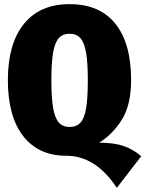

<svg xmlns="http://www.w3.org/2000/svg" viewBox="-20 -736 702 927"><path d="M662 18 544 171Q442 16 300 16Q166 16 92 -79Q18 -174 18 -349Q18 -524 95 -620Q172 -716 316 -716Q461 -716 537 -621.5Q613 -527 613 -349Q613 -232 570 -161Q527 -90 459 -47Q529 -47 574.5 -32Q620 -17 662 18ZM316 -123Q350 -123 369 -144.5Q388 -166 396 -214.5Q404 -263 404 -349Q404 -434 395.5 -482.5Q387 -531 368 -552Q349 -573 316 -573Q283 -573 264 -552Q245 -531 236.5 -482.5Q228 -434 228 -349Q228 -264 236.5 -215Q245 -166 264 -144.5Q283 -123 316 -123Z"/></svg>

Font: Fira Sans Condensed Black
Style: Regular
Weight: 900
Width: 3
Designer: Carrois Corporate & Edenspiekermann AG
Foundry: Carrois Corporate GbR & Edenspiekermann AG
Version: Version 4.203